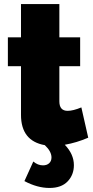

<svg xmlns="http://www.w3.org/2000/svg" viewBox="-20 -711 463 951"><path d="M417 -29Q359 -4 301 6Q346 53 346 107Q346 155 315 187.5Q284 220 225 220Q165 220 101 186L145 89Q167 108 193 108Q212 108 223.5 97.5Q235 87 235 69Q235 39 202 8Q84 -13 84 -142V-383H19V-526H84V-691H274V-526H377V-383H274V-209Q274 -162 315 -162Q342 -162 383 -179Z"/></svg>

Font: Raleway-v4020 Black
Style: Regular
Weight: 900
Designer: Matt McInerney, Pablo Impallari, Rodrigo Fuenzalida
Foundry: Matt McInerney, Pablo Impallari, Rodrigo Fuenzalida
Version: Version 4.020;PS 004.020;hotconv 1.0.88;makeotf.lib2.5.64775